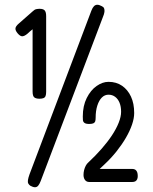

<svg xmlns="http://www.w3.org/2000/svg" viewBox="-20 -754 644 807"><path d="M108 27Q102 23 99 17.5Q96 12 97.5 2.5Q99 -7 104 -21L364 -709Q369 -722 375 -728Q381 -734 389 -734Q397 -734 408 -728Q415 -725 417.5 -719Q420 -713 419 -704Q418 -695 412 -681L151 7Q146 20 140.5 26.5Q135 33 127 33Q119 33 108 27ZM145 -339Q135 -339 128.5 -342Q122 -345 119.5 -351.5Q117 -358 117 -369V-631Q112 -627 106 -622Q100 -617 95 -612Q83 -602 74 -601.5Q65 -601 54 -614Q44 -626 45 -635Q46 -644 59 -655L117 -706Q125 -714 132.5 -715.5Q140 -717 146 -717Q162 -717 168 -710Q174 -703 174 -686V-368Q174 -357 171.5 -350.5Q169 -344 162.5 -341.5Q156 -339 145 -339ZM355 11Q348 11 342.5 7.5Q337 4 334 -3Q331 -10 331 -18Q331 -29 333.5 -39Q336 -49 340.5 -57.5Q345 -66 351 -71Q381 -99 406.5 -128Q432 -157 450.5 -185Q469 -213 479 -238.5Q489 -264 489 -284Q489 -306 482.5 -322Q476 -338 464 -347Q452 -356 436 -356Q420 -356 408 -344Q396 -332 389 -310Q382 -288 382 -259Q382 -249 380 -243.5Q378 -238 372 -235.5Q366 -233 355 -233Q341 -233 335 -237.5Q329 -242 328.5 -249.5Q328 -257 328 -264Q328 -309 344.5 -342Q361 -375 386 -392.5Q411 -410 436 -410Q469 -410 493 -393.5Q517 -377 530.5 -348Q544 -319 544 -279Q544 -257 535 -230.5Q526 -204 509.5 -175.5Q493 -147 470 -118Q447 -89 418 -62L399 -44H536Q544 -44 549 -40.5Q554 -37 556.5 -30.5Q559 -24 559 -14Q559 -6 556.5 -0.5Q554 5 549 8Q544 11 535 11Z"/></svg>

Font: Fredoka Condensed Light
Style: Regular
Weight: 300
Width: 3
Designer: Ben Nathan
Foundry: Milena B. Brandão, Ben Nathan
Version: Version 2.001